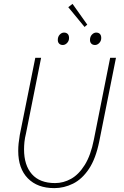

<svg xmlns="http://www.w3.org/2000/svg" viewBox="-20 -958 640 990"><path d="M260 12Q173 12 123.5 -38.5Q74 -89 74 -180Q74 -200 76 -219Q78 -238 82 -262L162 -660H192L114 -270Q108 -246 106 -226Q104 -206 104 -188Q104 -106 144.5 -60Q185 -14 264 -14Q307 -14 346.5 -36Q386 -58 417 -107.5Q448 -157 464 -238L548 -660H578L492 -230Q474 -140 438.5 -87Q403 -34 356.5 -11Q310 12 260 12ZM304 -726Q292 -726 285 -733Q278 -740 278 -752Q278 -769 288 -779.5Q298 -790 310 -790Q322 -790 329 -783Q336 -776 336 -762Q336 -747 326 -736.5Q316 -726 304 -726ZM470 -726Q458 -726 451 -733Q444 -740 444 -752Q444 -769 454 -779.5Q464 -790 476 -790Q488 -790 495 -783Q502 -776 502 -762Q502 -747 492 -736.5Q482 -726 470 -726ZM416 -819 332 -921 354 -938 430 -831Z"/></svg>

Font: SourceCodeVF
Style: Italic
Weight: 200
Italic angle: -11°
Monospace: yes
Designer: Paul D. Hunt, Teo Tuominen
Foundry: Adobe
Version: Version 1.026;hotconv 1.1.0;makeotfexe 2.6.0